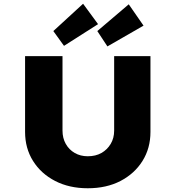

<svg xmlns="http://www.w3.org/2000/svg" viewBox="-20 -1000 939 1026"><path d="M449 6Q350 6 274.5 -33Q199 -72 156.5 -140Q114 -208 114 -295V-700H314V-302Q314 -262 331.5 -231Q349 -200 379.5 -182.5Q410 -165 449 -165Q491 -165 522 -182.5Q553 -200 571.5 -231Q590 -262 590 -302V-700H784V-295Q784 -208 741.5 -140Q699 -72 624 -33Q549 6 449 6ZM322 -755 265 -834 424 -980 504 -871ZM554 -752 500 -834 668 -977 747 -863Z"/></svg>

Font: Lexend Exa ExtraBold
Style: Regular
Weight: 800
Designer: Bonnie Shaver-Troup, Thomas Jockin
Foundry: Lexend
Version: Version 1.007